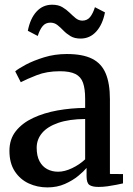

<svg xmlns="http://www.w3.org/2000/svg" viewBox="-20 -784 562 814"><path d="M181 10.5Q138 10.5 101.5 -6.5Q65 -23.5 42.5 -58Q20 -92.5 20 -144.5Q20 -194 47.2 -228.2Q74.5 -262.5 120.5 -284Q166.5 -305.5 223.8 -315.8Q281 -326 341 -326.5V-365.5Q341 -407.5 332 -433Q323 -458.5 299.8 -470.2Q276.5 -482 234 -482Q178 -482 135.5 -465.2Q93 -448.5 68 -435.5L44.5 -481.5Q57 -492.5 89.2 -509.8Q121.5 -527 166.8 -541Q212 -555 263.5 -555Q330.5 -555 370.5 -535Q410.5 -515 428.2 -472.5Q446 -430 446 -363V-46.5L501.5 -46V-6.5Q490.5 -4 473 -0.5Q455.5 3 435.8 5.8Q416 8.5 398 8.5Q371 8.5 359 0Q347 -8.5 347 -37V-72Q335.5 -58 312 -38.5Q288.5 -19 255.2 -4.2Q222 10.5 181 10.5ZM226.5 -56Q254 -56 285.5 -71Q317 -86 341 -108.5V-279.5Q273 -279 227.2 -263.2Q181.5 -247.5 158.5 -220.2Q135.5 -193 135.5 -157.5Q135.5 -123 147.5 -100.5Q159.5 -78 180 -67Q200.5 -56 226.5 -56ZM98 -653.5Q108 -705.5 134.8 -734.8Q161.5 -764 201 -764Q227 -764 244.2 -753.8Q261.5 -743.5 274.8 -730.5Q288 -717.5 300.5 -707.2Q313 -697 328.5 -696.5Q349.5 -696.5 361.8 -711.5Q374 -726.5 382.5 -753.5L425 -731.5Q415 -680 388 -650.2Q361 -620.5 321.5 -620.5Q296 -620.5 279 -630.8Q262 -641 249.2 -654.2Q236.5 -667.5 223.5 -677.8Q210.5 -688 193.5 -688Q173 -688 160.8 -673.2Q148.5 -658.5 140 -631.5Z"/></svg>

Font: Merriweather 48pt Medium
Style: Regular
Weight: 500
Version: Version 2.100